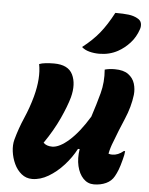

<svg xmlns="http://www.w3.org/2000/svg" viewBox="-56 -860 713 916"><g transform="rotate(5 300.0 -402.0)"><path d="M118 -539Q130 -544 149.5 -546Q169 -548 189 -548Q257 -548 278.5 -503.5Q300 -459 283 -394Q271 -351 243.5 -291Q216 -231 172 -167Q187 -152 214 -152Q249 -152 295.5 -193.5Q342 -235 388 -311Q408 -372 422.5 -426Q437 -480 432 -540Q453 -546 480 -546Q522 -546 545 -529Q568 -512 576 -486Q584 -460 581 -432Q574 -374 548.5 -314.5Q523 -255 503 -201Q491 -172 485 -142Q493 -139 503 -139Q531 -139 557 -161H563Q562 -144 555 -119Q547 -88 540 -70Q533 -52 525 -38Q512 -14 486 -2Q460 10 428 10Q398 10 377 -12Q356 -34 347.5 -70.5Q339 -107 346 -152H338Q316 -110 282.5 -73Q249 -36 210 -13Q171 10 132 10Q103 10 81 -8Q59 -26 46 -54Q33 -82 29 -113Q25 -144 32 -170Q47 -225 69.5 -276.5Q92 -328 107 -383Q131 -473 118 -539ZM459 -814Q499 -814 523 -811Q547 -808 565 -798Q581 -790 584.5 -776Q588 -762 583 -747Q570 -708 544.5 -680Q519 -652 488 -635Q448 -613 399 -613Q374 -613 351.5 -619Q329 -625 315 -638Q363 -675 395.5 -715Q428 -755 459 -814Z"/></g></svg>

Font: Recursive Mn Csl St XBd
Style: Italic
Weight: 800
Italic angle: -15°
Monospace: yes
Version: Version 1.079;hotconv 1.0.112;makeotfexe 2.5.65598; ttfautoh